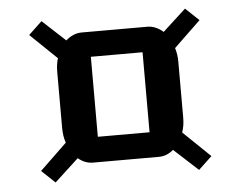

<svg xmlns="http://www.w3.org/2000/svg" viewBox="-44 -610 764 641"><g transform="rotate(-5 338.0 -289.5)"><path d="M162.6 -148.4Q158.7 -159.7 156.7 -172.4Q154.8 -185.1 154.8 -198.2V-385.7Q154.8 -411.1 161.1 -431.6L72.3 -517.1L117.2 -559.6L194.3 -488.3Q205.6 -498.5 219 -504.4Q232.4 -510.3 247.6 -510.3H467.8Q481.9 -510.3 495.6 -504.4Q509.3 -498.5 520.5 -488.3L598.1 -559.6L643.1 -517.1L553.7 -431.2Q560.5 -409.2 560.5 -385.7V-198.2Q560.5 -184.6 558.6 -172.1Q556.6 -159.7 552.7 -148.4L643.1 -61.5L598.1 -19L517.1 -93.3Q495.1 -74.2 468.3 -74.2H247.6Q220.7 -74.2 197.8 -93.3L117.2 -19L72.3 -61.5ZM444.3 -158.7V-426.8H271V-158.7Z"/></g></svg>

Font: Atomic Age
Style: Regular
Weight: 400
Version: Version 1.007; ttfautohint (v1.4.1) -l 6 -r 46 -G 0 -x 0 -H 